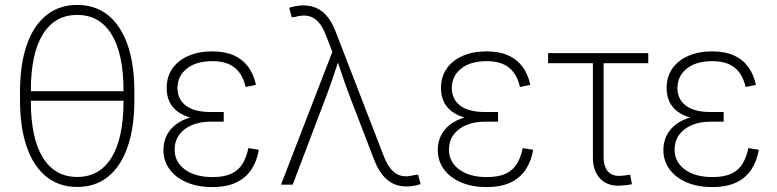

<svg xmlns="http://www.w3.org/2000/svg" viewBox="-20 -757 3186 787"><path d="M296.4 9.3Q222.7 9.3 170.2 -32.7Q117.7 -74.7 89.8 -154.5Q62 -234.4 62 -347.7V-379.9Q62 -493.7 89.8 -573.2Q117.7 -652.8 170.2 -694.8Q222.7 -736.8 296.4 -736.8Q370.6 -736.8 422.9 -694.8Q475.1 -652.8 502.9 -573.2Q530.8 -493.7 530.8 -379.9V-347.7Q530.8 -234.4 502.9 -154.5Q475.1 -74.7 422.9 -32.7Q370.6 9.3 296.4 9.3ZM296.4 -31.7Q388.2 -31.7 437.3 -111.3Q486.3 -190.9 486.3 -342.8V-384.8Q486.3 -536.6 437.3 -616.2Q388.2 -695.8 296.4 -695.8Q204.6 -695.8 155.5 -616.2Q106.4 -536.6 106.4 -384.8V-342.8Q106.4 -190.9 155.5 -111.3Q204.6 -31.7 296.4 -31.7ZM90.8 -344.2V-383.3H503.4V-344.2Z M850.1 9.8Q789.6 9.8 744.6 -9.8Q699.7 -29.3 674.8 -63.5Q649.9 -97.7 649.9 -142.1Q649.9 -174.3 662.8 -200.9Q675.8 -227.5 700.9 -246.8Q726.1 -266.1 763.2 -276.6Q800.3 -287.1 848.6 -287.1H897V-258.3H842.3Q800.3 -258.3 766.8 -244.4Q733.4 -230.5 714.6 -204.6Q695.8 -178.7 695.8 -143.1Q695.8 -93.3 737.8 -62.3Q779.8 -31.2 851.1 -31.2Q899.4 -31.2 929 -45.4Q958.5 -59.6 974.6 -86.2Q990.7 -112.8 998 -149.9L1041 -143.1Q1033.2 -96.7 1010.5 -62.3Q987.8 -27.8 948.5 -9Q909.2 9.8 850.1 9.8ZM848.6 -264.6Q799.8 -264.6 764.6 -273.9Q729.5 -283.2 707 -300.5Q684.6 -317.9 673.8 -342Q663.1 -366.2 663.1 -396Q663.1 -441.9 686.3 -475.6Q709.5 -509.3 751.7 -527.8Q793.9 -546.4 850.1 -546.4Q901.9 -546.4 938 -530.3Q974.1 -514.2 996.8 -483.9Q1019.5 -453.6 1029.3 -409.2L986.8 -400.4Q975.1 -452.6 942.1 -479.5Q909.2 -506.3 850.1 -506.3Q784.7 -506.3 746.3 -476.3Q708 -446.3 707.5 -396.5Q707.5 -350.1 741.9 -324Q776.4 -297.9 842.8 -297.9H897V-264.6Z M1131.8 0 1342.3 -544.4 1317.4 -608.9Q1303.2 -646.5 1285.2 -666.5Q1267.1 -686.5 1243.9 -691.4Q1220.7 -696.3 1190.9 -688L1175.8 -686L1165.5 -725.1Q1178.7 -729.5 1193.6 -732.2Q1208.5 -734.9 1223.6 -734.9Q1254.9 -734.9 1279.5 -722.9Q1304.2 -710.9 1323.5 -686.8Q1342.8 -662.6 1356.9 -624.5L1552.2 -119.1Q1566.9 -81.5 1585 -61.3Q1603 -41 1626.2 -36.1Q1649.4 -31.2 1678.7 -39.6L1693.8 -41L1704.1 -2.4Q1690.9 2 1676.3 4.6Q1661.6 7.3 1646 7.3Q1615.2 7.3 1590.8 -4.6Q1566.4 -16.6 1547.1 -40.8Q1527.8 -64.9 1513.2 -103L1416 -356Q1399.9 -397.9 1386 -439Q1372.1 -480 1357.9 -521.5H1372.1Q1358.4 -480.5 1344.7 -439.2Q1331.1 -397.9 1314.9 -356L1179.7 0Z M1974.6 9.8Q1914.1 9.8 1869.1 -9.8Q1824.2 -29.3 1799.3 -63.5Q1774.4 -97.7 1774.4 -142.1Q1774.4 -174.3 1787.4 -200.9Q1800.3 -227.5 1825.4 -246.8Q1850.6 -266.1 1887.7 -276.6Q1924.8 -287.1 1973.1 -287.1H2021.5V-258.3H1966.8Q1924.8 -258.3 1891.4 -244.4Q1857.9 -230.5 1839.1 -204.6Q1820.3 -178.7 1820.3 -143.1Q1820.3 -93.3 1862.3 -62.3Q1904.3 -31.2 1975.6 -31.2Q2023.9 -31.2 2053.5 -45.4Q2083 -59.6 2099.1 -86.2Q2115.2 -112.8 2122.6 -149.9L2165.5 -143.1Q2157.7 -96.7 2135 -62.3Q2112.3 -27.8 2073 -9Q2033.7 9.8 1974.6 9.8ZM1973.1 -264.6Q1924.3 -264.6 1889.2 -273.9Q1854 -283.2 1831.5 -300.5Q1809.1 -317.9 1798.3 -342Q1787.6 -366.2 1787.6 -396Q1787.6 -441.9 1810.8 -475.6Q1834 -509.3 1876.2 -527.8Q1918.5 -546.4 1974.6 -546.4Q2026.4 -546.4 2062.5 -530.3Q2098.6 -514.2 2121.3 -483.9Q2144 -453.6 2153.8 -409.2L2111.3 -400.4Q2099.6 -452.6 2066.7 -479.5Q2033.7 -506.3 1974.6 -506.3Q1909.2 -506.3 1870.8 -476.3Q1832.5 -446.3 1832 -396.5Q1832 -350.1 1866.5 -324Q1900.9 -297.9 1967.3 -297.9H2021.5V-264.6Z M2534.2 2.9Q2475.6 9.8 2442.9 -22Q2410.2 -53.7 2410.2 -111.8V-498H2226.6V-539.1H2637.2V-498H2454.1V-114.3Q2454.1 -71.8 2474.4 -51.8Q2494.6 -31.7 2533.2 -37.1Q2540 -37.6 2547.9 -38.8Q2555.7 -40 2563 -41L2570.3 -2Q2562.5 0 2553 1.2Q2543.5 2.4 2534.2 2.9Z M2899.4 9.8Q2838.9 9.8 2793.9 -9.8Q2749 -29.3 2724.1 -63.5Q2699.2 -97.7 2699.2 -142.1Q2699.2 -174.3 2712.2 -200.9Q2725.1 -227.5 2750.2 -246.8Q2775.4 -266.1 2812.5 -276.6Q2849.6 -287.1 2897.9 -287.1H2946.3V-258.3H2891.6Q2849.6 -258.3 2816.2 -244.4Q2782.7 -230.5 2763.9 -204.6Q2745.1 -178.7 2745.1 -143.1Q2745.1 -93.3 2787.1 -62.3Q2829.1 -31.2 2900.4 -31.2Q2948.7 -31.2 2978.3 -45.4Q3007.8 -59.6 3023.9 -86.2Q3040 -112.8 3047.4 -149.9L3090.3 -143.1Q3082.5 -96.7 3059.8 -62.3Q3037.1 -27.8 2997.8 -9Q2958.5 9.8 2899.4 9.8ZM2897.9 -264.6Q2849.1 -264.6 2814 -273.9Q2778.8 -283.2 2756.3 -300.5Q2733.9 -317.9 2723.1 -342Q2712.4 -366.2 2712.4 -396Q2712.4 -441.9 2735.6 -475.6Q2758.8 -509.3 2801 -527.8Q2843.3 -546.4 2899.4 -546.4Q2951.2 -546.4 2987.3 -530.3Q3023.4 -514.2 3046.1 -483.9Q3068.8 -453.6 3078.6 -409.2L3036.1 -400.4Q3024.4 -452.6 2991.5 -479.5Q2958.5 -506.3 2899.4 -506.3Q2834 -506.3 2795.7 -476.3Q2757.3 -446.3 2756.8 -396.5Q2756.8 -350.1 2791.3 -324Q2825.7 -297.9 2892.1 -297.9H2946.3V-264.6Z"/></svg>

Font: Inter 18pt ExtraLight
Style: Regular
Weight: 250
Designer: Rasmus Andersson
Foundry: rsms
Version: Version 4.001;git-66647c0bb